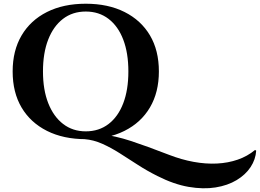

<svg xmlns="http://www.w3.org/2000/svg" viewBox="-20 -734 1397 1032"><path d="M435 14 406 -26Q464 -22 511 -15.5Q558 -9 600 0.5Q642 10 684.5 24Q727 38 776.5 56Q826 74 888 98Q955 124 1020.5 136Q1086 148 1146 145Q1206 142 1258 124Q1310 106 1351 72L1357 76Q1354 123 1327 164Q1300 205 1252 234Q1204 263 1138.5 273.5Q1073 284 994 270.5Q915 257 826 212Q770 184 720 151.5Q670 119 622.5 89Q575 59 529 38.5Q483 18 435 14ZM441 -714Q561 -714 649.5 -669.5Q738 -625 786 -544Q834 -463 834 -350Q834 -238 786 -156.5Q738 -75 649 -30.5Q560 14 441 14Q321 14 232.5 -30.5Q144 -75 96 -156Q48 -237 48 -350Q48 -462 96 -543.5Q144 -625 232.5 -669.5Q321 -714 441 -714ZM441 -28Q512 -28 563.5 -67.5Q615 -107 642.5 -179Q670 -251 670 -350Q670 -449 642.5 -521Q615 -593 563.5 -632.5Q512 -672 441 -672Q370 -672 318.5 -632.5Q267 -593 239 -521Q211 -449 211 -350Q211 -251 239.5 -179Q268 -107 319.5 -67.5Q371 -28 441 -28Z"/></svg>

Font: Cinzel
Style: Bold
Weight: 700
Designer: Natanael Gama
Version: Version 2.000